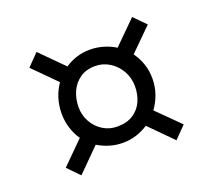

<svg xmlns="http://www.w3.org/2000/svg" viewBox="-103 -802 942 848"><g transform="rotate(-20 368.5 -378.0)"><path d="M193.5 -245Q175 -271.5 164.8 -304Q154.5 -336.5 154.5 -373Q154.5 -410 165.2 -444.2Q176 -478.5 195.5 -506L90 -612L143.5 -667L250 -560Q275 -577 304.5 -586.5Q334 -596 367 -596Q400 -596 430.5 -587Q461 -578 486.5 -562L593 -667.5L647 -613L543 -510Q562.5 -483.5 573.5 -451.2Q584.5 -419 584.5 -382Q584.5 -344.5 572.8 -310.5Q561 -276.5 540 -248L645 -144L591 -89L485.5 -195.5Q460 -178.5 429.8 -168.8Q399.5 -159 367 -159Q334 -159 304.2 -168Q274.5 -177 249 -192.5L143.5 -87L90 -142ZM367 -235Q412 -235 441.8 -254.2Q471.5 -273.5 486 -305.5Q500.5 -337.5 500.5 -376Q500.5 -415.5 482 -448.2Q463.5 -481 432.5 -500.5Q401.5 -520 365 -520Q322 -520 293 -499.5Q264 -479 249.2 -445.8Q234.5 -412.5 234.5 -374Q234.5 -335.5 252.5 -303.8Q270.5 -272 300.5 -253.5Q330.5 -235 367 -235Z"/></g></svg>

Font: Merriweather Light 18pt
Style: Regular
Weight: 400
Version: Version 2.100